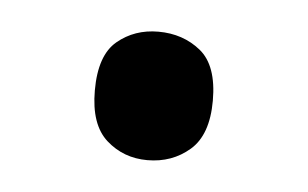

<svg xmlns="http://www.w3.org/2000/svg" viewBox="-27 -154 322 201"><g transform="rotate(5 134.0 -53.5)"><path d="M72 -54Q72 -91 90 -106Q108 -121 133 -121Q159 -121 177.5 -106Q196 -91 196 -54Q196 -18 177.5 -2Q159 14 133 14Q108 14 90 -2Q72 -18 72 -54Z"/></g></svg>

Font: Noto Sans Grantha
Style: Regular
Weight: 400
Designer: Monotype Design Team
Foundry: Monotype Imaging Inc.
Version: Version 2.003; ttfautohint (v1.8.4.7-5d5b)